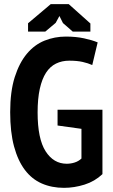

<svg xmlns="http://www.w3.org/2000/svg" viewBox="-20 -890 542 924"><path d="M257 -362H473V-52Q436 -17 386.5 -1.5Q337 14 288 14Q229 14 181 -7Q133 -28 99.5 -72.5Q66 -117 47.5 -185.5Q29 -254 29 -350Q29 -450 51 -519Q73 -588 109.5 -631.5Q146 -675 194.5 -694.5Q243 -714 297 -714Q345 -714 384.5 -705.5Q424 -697 450 -686L424 -577Q404 -586 377.5 -592Q351 -598 313 -598Q278 -598 249.5 -584Q221 -570 201.5 -540Q182 -510 171.5 -462.5Q161 -415 161 -349Q161 -222 199.5 -162Q238 -102 301 -102Q321 -102 339.5 -108Q358 -114 372 -127V-270L257 -286ZM224 -870H311L415 -777V-738H330L283 -779L266 -813L248 -780L198 -738H115V-778Z"/></svg>

Font: PT Sans Narrow
Style: Bold
Weight: 700
Width: 3
Designer: A.Korolkova, O.Umpeleva, V.Yefimov
Foundry: ParaType Ltd
Version: Version 2.003W OFL